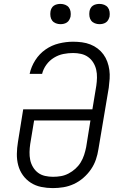

<svg xmlns="http://www.w3.org/2000/svg" viewBox="-20 -957 640 985"><path d="M251 8Q221 8 191.5 2Q162 -4 138 -19.5Q114 -35 97.5 -58Q81 -81 73.5 -109Q66 -137 66.5 -167.5Q67 -198 72 -228L99 -396H454L474 -517Q477 -537 477.5 -558.5Q478 -580 473.5 -599.5Q469 -619 458.5 -636Q448 -653 432 -664.5Q416 -676 396 -680.5Q376 -685 355 -685Q330 -685 305 -680Q280 -675 257 -661Q234 -647 218 -625Q202 -603 196 -578H132Q140 -615 161 -648Q182 -681 213.5 -703Q245 -725 282 -734Q319 -743 355 -743Q378 -743 400.5 -740Q423 -737 443.5 -729Q464 -721 481 -708Q498 -695 510.5 -678Q523 -661 530.5 -640.5Q538 -620 541 -598Q544 -576 542.5 -553Q541 -530 538 -507L485 -192Q481 -165 472 -138.5Q463 -112 446.5 -88Q430 -64 407.5 -44.5Q385 -25 359 -13Q333 -1 305.5 3.5Q278 8 251 8ZM252 -50Q273 -50 293 -53.5Q313 -57 332 -67Q351 -77 367 -91.5Q383 -106 394 -124Q405 -142 411.5 -162Q418 -182 422 -202L444 -339H155L135 -218Q132 -198 131.5 -177Q131 -156 135 -136.5Q139 -117 149.5 -99.5Q160 -82 175.5 -70.5Q191 -59 211 -54.5Q231 -50 252 -50ZM490 -833Q478 -833 466.5 -837.5Q455 -842 448 -851Q441 -860 439 -872.5Q437 -885 439 -898Q440 -906 444.5 -914.5Q449 -923 456.5 -928Q464 -933 473 -935Q482 -937 490 -937Q503 -937 514.5 -932.5Q526 -928 533 -919Q540 -910 542 -897.5Q544 -885 542 -872Q540 -864 535.5 -855.5Q531 -847 523.5 -842Q516 -837 507.5 -835Q499 -833 490 -833ZM290 -833Q278 -833 266.5 -837.5Q255 -842 248 -851Q241 -860 239 -872.5Q237 -885 239 -898Q240 -906 244.5 -914.5Q249 -923 256.5 -928Q264 -933 273 -935Q282 -937 290 -937Q303 -937 314.5 -932.5Q326 -928 333 -919Q340 -910 342 -897.5Q344 -885 342 -872Q340 -864 335.5 -855.5Q331 -847 323.5 -842Q316 -837 307.5 -835Q299 -833 290 -833Z"/></svg>

Font: Iosevka Curly Slab LtExObl
Style: Regular
Weight: 300
Width: 7
Italic angle: -9°
Monospace: yes
Designer: Belleve Invis
Foundry: Belleve Invis
Version: Version 11.1.0; ttfautohint (v1.8.3)